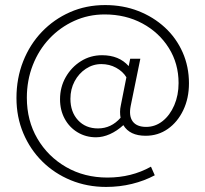

<svg xmlns="http://www.w3.org/2000/svg" viewBox="-20 -594 811 758"><path d="M399 144Q324 144 259.5 117.5Q195 91 147 43.5Q99 -4 72 -68Q45 -132 45 -207Q45 -285 71.5 -352Q98 -419 145.5 -468.5Q193 -518 256.5 -546Q320 -574 395 -574Q466 -574 526 -550.5Q586 -527 631 -485.5Q676 -444 701 -387.5Q726 -331 726 -265Q726 -206 703.5 -159Q681 -112 642.5 -85Q604 -58 555 -58Q492 -58 467 -100Q442 -77 414 -64.5Q386 -52 359 -52Q319 -52 286.5 -71.5Q254 -91 235.5 -125Q217 -159 217 -202Q217 -250 239.5 -289.5Q262 -329 299.5 -352.5Q337 -376 383 -376Q450 -376 488 -333L494 -362H534L496 -176Q488 -136 504 -114.5Q520 -93 557 -93Q593 -93 622 -116Q651 -139 668 -178.5Q685 -218 685 -266Q685 -343 646.5 -404.5Q608 -466 542 -501.5Q476 -537 393 -537Q329 -537 273 -511.5Q217 -486 175 -441.5Q133 -397 109.5 -337Q86 -277 86 -208Q86 -118 127.5 -47Q169 24 241 65.5Q313 107 404 107Q499 107 576 64L591 98Q550 120 501 132Q452 144 399 144ZM367 -87Q419 -87 456 -129Q454 -140 454 -152.5Q454 -165 457 -178L479 -289Q465 -312 438.5 -326.5Q412 -341 380 -341Q347 -341 319 -322.5Q291 -304 274.5 -273Q258 -242 258 -204Q258 -152 288 -119.5Q318 -87 367 -87Z"/></svg>

Font: Red Hat Display VF
Style: Regular
Weight: 300
Designer: Pentagram, MCKL
Foundry: Pentagram, MCKL
Version: Version 1.023